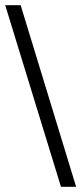

<svg xmlns="http://www.w3.org/2000/svg" viewBox="-24 -716 311 734"><path d="M267 -2H209L-4 -696H55L267 -2Z"/></svg>

Font: Germanica
Style: Regular
Weight: 400
Designer: Peter Wiegel
Foundry: Peter Wiegel